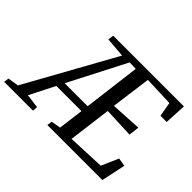

<svg xmlns="http://www.w3.org/2000/svg" viewBox="-229 -1022 1300 1300"><g transform="rotate(45 421.0 -371.5)"><path d="M-87 0 -82 -36.5 -4 -48.5 352 -690.5 209 -702 214.5 -743H891.5L883.5 -586H824L805.5 -689.5L592 -697.5L553.5 -410.5L775 -423L766 -347.5L548.5 -356.5L509 -49.5L777 -61L831 -183.5L890.5 -173.5L853.5 0H326.5L331.5 -36.5L400 -49L423.5 -230H182.5L91 -49.5L191.5 -36.5L189 0ZM209.5 -283H429.5L481 -692L421 -694Z"/></g></svg>

Font: Merriweather Text Regular
Style: Italic
Weight: 400
Italic angle: -7.8°
Designer: Eben Sorkin
Foundry: Eben Sorkin
Version: Version 2.100; ttfautohint (v1.7.19-72a1) -l 8 -r 50 -G 200 